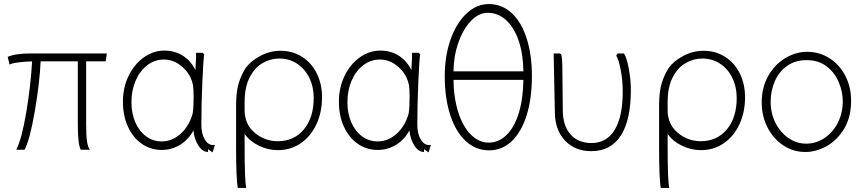

<svg xmlns="http://www.w3.org/2000/svg" viewBox="-20 -739 4251 945"><path d="M133 -476H506L500 -437H404V-131Q404 -70 408.5 -41.5Q413 -13 423 -2H378Q363 -25 363 -127V-437H180Q175 -329 151 -190Q127 -51 101 -2H60Q87 -54 109 -184.5Q131 -315 138 -437Q101 -436 68 -431.5Q35 -427 27 -421L18 -459Q55 -476 133 -476Z M789 -490Q840 -490 879.5 -465Q919 -440 942 -394L943 -418Q946 -459 945 -479H978L985 -471Q981 -451 976 -337Q971 -223 971 -126Q971 -81 987.5 -53Q1004 -25 1029 -25Q1035 -25 1038 -26L1026 11L1004 -5V9Q977 9 956.5 -22.5Q936 -54 932 -97Q907 -51 866 -26Q825 -1 776 -1Q721 -1 677.5 -31.5Q634 -62 609.5 -116Q585 -170 585 -239Q585 -307 612.5 -364.5Q640 -422 687 -456Q734 -490 789 -490ZM776 -43Q827 -43 868.5 -80Q910 -117 928 -179Q931 -198 932 -217.5Q933 -237 933 -262Q933 -298 930 -319Q920 -372 878.5 -409Q837 -446 787 -446Q742 -446 705.5 -418.5Q669 -391 648 -343Q627 -295 627 -236V-235Q627 -181 646 -137Q665 -93 699 -68Q733 -43 776 -43Z M1189 -404Q1213 -438 1260.5 -463.5Q1308 -489 1361 -489Q1420 -489 1466.5 -459.5Q1513 -430 1539 -378Q1565 -326 1565 -260Q1565 -186 1537 -126.5Q1509 -67 1459.5 -33.5Q1410 0 1348 0Q1299 0 1254 -22Q1209 -44 1184 -80V-15Q1184 151 1192 186H1150Q1142 135 1142 -10V-219Q1142 -286 1154.5 -328Q1167 -370 1189 -404ZM1188 -161Q1198 -111 1244 -77.5Q1290 -44 1347 -44Q1427 -44 1475.5 -102Q1524 -160 1524 -257Q1524 -312 1502 -356.5Q1480 -401 1441.5 -426Q1403 -451 1354 -451Q1313 -451 1274 -429.5Q1235 -408 1209.5 -359.5Q1184 -311 1184 -236V-195Q1184 -173 1188 -161Z M1852 -490Q1903 -490 1942.5 -465Q1982 -440 2005 -394L2006 -418Q2009 -459 2008 -479H2041L2048 -471Q2044 -451 2039 -337Q2034 -223 2034 -126Q2034 -81 2050.5 -53Q2067 -25 2092 -25Q2098 -25 2101 -26L2089 11L2067 -5V9Q2040 9 2019.5 -22.5Q1999 -54 1995 -97Q1970 -51 1929 -26Q1888 -1 1839 -1Q1784 -1 1740.5 -31.5Q1697 -62 1672.5 -116Q1648 -170 1648 -239Q1648 -307 1675.5 -364.5Q1703 -422 1750 -456Q1797 -490 1852 -490ZM1839 -43Q1890 -43 1931.5 -80Q1973 -117 1991 -179Q1994 -198 1995 -217.5Q1996 -237 1996 -262Q1996 -298 1993 -319Q1983 -372 1941.5 -409Q1900 -446 1850 -446Q1805 -446 1768.5 -418.5Q1732 -391 1711 -343Q1690 -295 1690 -236V-235Q1690 -181 1709 -137Q1728 -93 1762 -68Q1796 -43 1839 -43Z M2386 -719Q2450 -719 2498 -675Q2546 -631 2572 -550.5Q2598 -470 2598 -364Q2598 -254 2572 -171.5Q2546 -89 2498.5 -44Q2451 1 2388 1H2387Q2322 1 2272.5 -44.5Q2223 -90 2196 -173Q2169 -256 2169 -364Q2169 -463 2197.5 -544Q2226 -625 2275.5 -672Q2325 -719 2386 -719ZM2381 -676Q2337 -676 2298.5 -636.5Q2260 -597 2236.5 -530.5Q2213 -464 2212 -388H2556Q2555 -473 2533 -538Q2511 -603 2471.5 -639.5Q2432 -676 2381 -676ZM2385 -37Q2435 -37 2473.5 -75Q2512 -113 2533.5 -183Q2555 -253 2556 -346H2212Q2213 -257 2235.5 -186.5Q2258 -116 2297.5 -76.5Q2337 -37 2385 -37Z M2741 -473Q2748 -462 2748 -390L2750 -197Q2750 -121 2787.5 -78Q2825 -35 2891 -35Q2966 -35 3005.5 -100Q3045 -165 3045 -288Q3045 -346 3034.5 -397.5Q3024 -449 3013 -465L3019 -476H3051Q3064 -457 3074.5 -403Q3085 -349 3085 -296Q3085 -148 3035.5 -71.5Q2986 5 2890 5Q2810 5 2761 -47Q2712 -99 2711 -185L2705 -476H2735Z M3271 -404Q3295 -438 3342.5 -463.5Q3390 -489 3443 -489Q3502 -489 3548.5 -459.5Q3595 -430 3621 -378Q3647 -326 3647 -260Q3647 -186 3619 -126.5Q3591 -67 3541.5 -33.5Q3492 0 3430 0Q3381 0 3336 -22Q3291 -44 3266 -80V-15Q3266 151 3274 186H3232Q3224 135 3224 -10V-219Q3224 -286 3236.5 -328Q3249 -370 3271 -404ZM3270 -161Q3280 -111 3326 -77.5Q3372 -44 3429 -44Q3509 -44 3557.5 -102Q3606 -160 3606 -257Q3606 -312 3584 -356.5Q3562 -401 3523.5 -426Q3485 -451 3436 -451Q3395 -451 3356 -429.5Q3317 -408 3291.5 -359.5Q3266 -311 3266 -236V-195Q3266 -173 3270 -161Z M3952 -484Q4013 -484 4062.5 -452.5Q4112 -421 4140.5 -366Q4169 -311 4169 -243Q4169 -162 4134.5 -105Q4100 -48 4048 -19.5Q3996 9 3945 9H3944Q3884 9 3835 -23.5Q3786 -56 3757.5 -112Q3729 -168 3729 -235Q3729 -309 3761.5 -366Q3794 -423 3846 -453.5Q3898 -484 3952 -484ZM3947 -32H3948Q3997 -32 4038.5 -60Q4080 -88 4104 -135.5Q4128 -183 4128 -241Q4128 -287 4108.5 -334Q4089 -381 4049 -412Q4009 -443 3950 -443Q3893 -443 3853 -414Q3813 -385 3793 -338Q3773 -291 3773 -238Q3773 -182 3796.5 -135Q3820 -88 3860 -60Q3900 -32 3947 -32Z"/></svg>

Font: Gmarket Sans TTF Light
Style: Regular
Weight: 300
Designer: Creative Director : Sungho Lee; Art Director : Kiwoong Choi; Project Manager : Sori Yang, Jongwook Yoon; Font Designer :
Foundry: Sandoll Inc.
Version: Version 1.000;hotconv 1.0.109;makeotfexe 2.5.65596